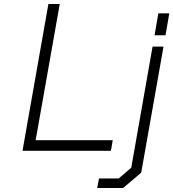

<svg xmlns="http://www.w3.org/2000/svg" viewBox="-20 -757 870 964"><path d="M93 0 223 -737H280L159 -53H546L537 0ZM756 -580 775 -690H830L811 -580ZM468 187 477 139H576L639 85L746 -523H801L689 110L598 187Z"/></svg>

Font: Tomorrow Light
Style: Italic
Weight: 300
Italic angle: -10°
Designer: Tony de Marco, Monica Rizzolli
Foundry: Just in Type
Version: Version 2.002